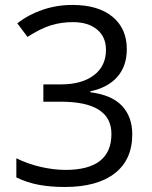

<svg xmlns="http://www.w3.org/2000/svg" viewBox="-20 -744 612 774"><path d="M491.2 -545.9Q491.2 -477.5 452.9 -434.1Q414.6 -390.6 344.2 -376V-372.1Q430.2 -361.3 471.7 -317.4Q513.2 -273.4 513.2 -202.1Q513.2 -100.1 442.4 -45.2Q371.6 9.8 241.2 9.8Q184.6 9.8 137.5 1.2Q90.3 -7.3 45.9 -28.8V-106Q92.3 -83 144.8 -71Q197.3 -59.1 244.1 -59.1Q429.2 -59.1 429.2 -204.1Q429.2 -334 225.1 -334H154.8V-403.8H226.1Q309.6 -403.8 358.4 -440.7Q407.2 -477.5 407.2 -543Q407.2 -595.2 371.3 -625Q335.4 -654.8 273.9 -654.8Q227.1 -654.8 185.5 -642.1Q144 -629.4 90.8 -595.2L49.8 -649.9Q93.8 -684.6 151.1 -704.3Q208.5 -724.1 272 -724.1Q376 -724.1 433.6 -676.5Q491.2 -628.9 491.2 -545.9Z"/></svg>

Font: f02724691
Style: Regular
Weight: 400
Foundry: Ascender Corporation
Version: Version 1.10